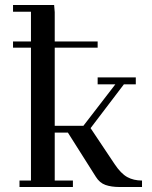

<svg xmlns="http://www.w3.org/2000/svg" viewBox="-20 -749 609 769"><path d="M32.2 -558.1V-583H104V-702.1H32.2V-729H196.8L199.2 -700.2V-583H371.1V-558.1H199.2V-245.1H314L441.9 -411.1H371.1V-439H523.9V-411.1H476.1L342.8 -235.8L439 -91.8Q464.4 -53.7 489.7 -39.8Q515.1 -25.9 548.8 -25.9V0H459Q425.8 0 402.3 -8.3Q378.9 -16.6 363.8 -41L252 -217.8H199.2V-25.9H272V0H58.1V-25.9H104V-558.1Z"/></svg>

Font: Dehuti
Style: Bold
Weight: 700
Version: Version 1.2